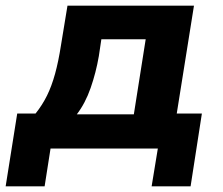

<svg xmlns="http://www.w3.org/2000/svg" viewBox="-35 -526 790 680"><path d="M-15 134 26 -124H91Q115 -154 131.5 -187.5Q148 -221 160 -264.5Q172 -308 181 -366L204 -506H652L591 -124H680L640 134H502L524 0H144L123 134ZM237 -121H439L481 -387H324L315 -327Q305 -269 286 -214.5Q267 -160 237 -121Z"/></svg>

Font: Nunito Sans 6pt ExtraBold
Style: Italic
Weight: 800
Italic angle: -9°
Version: Version 3.101;gftools[0.9.27]